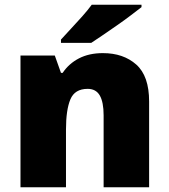

<svg xmlns="http://www.w3.org/2000/svg" viewBox="-20 -786 710 806"><path d="M412 -563Q498 -563 552 -515Q606 -467 606 -360V0H415V-302Q415 -357 399 -385Q383 -413 348 -413Q294 -413 275.5 -369Q257 -325 257 -242V0H66V-553H210L236 -480H243Q269 -519 311.5 -541Q354 -563 412 -563ZM574 -756Q556 -742 529 -721.5Q502 -701 471 -679.5Q440 -658 411.5 -638.5Q383 -619 363 -606H236V-620Q253 -639 277 -664.5Q301 -690 325 -717Q349 -744 365 -766H574Z"/></svg>

Font: Noto Sans Syriac Western Black
Style: Regular
Weight: 900
Designer: Patrick Giasson and the Monotype Design Team
Foundry: Monotype Imaging Inc.
Version: Version 3.000; ttfautohint (v1.8.4.7-5d5b)